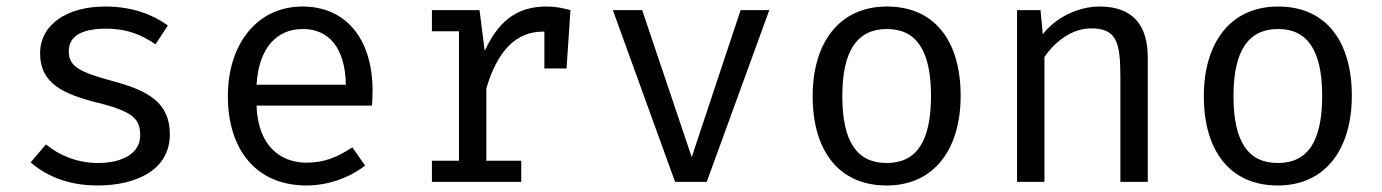

<svg xmlns="http://www.w3.org/2000/svg" viewBox="-20 -558 4240 589"><path d="M280 -58C218 -58 162 -81 121 -115L74 -60C119 -21 184 11 280 11C392 11 501 -33 501 -146C501 -244 433 -280 330 -308C224 -337 191 -353 191 -401C191 -441 221 -470 305 -470C373 -470 418 -449 457 -422L495 -480C450 -512 388 -538 303 -538C184 -538 103 -482 103 -394C103 -302 174 -269 283 -242C395 -214 410 -189 410 -142C410 -91 361 -58 280 -58Z M767 -234H1121C1122 -245 1123 -261 1123 -279C1123 -439 1041 -538 908 -538C768 -538 679 -422 679 -263C679 -99 766 11 920 11C985 11 1051 -12 1100 -50L1061 -106C1014 -75 974 -59 920 -59C839 -59 771 -112 767 -234ZM909 -469C989 -469 1039 -411 1041 -298H767C774 -414 831 -469 909 -469Z M1656 -538C1561 -538 1507 -488 1467 -402L1451 -527H1305V-462H1388V-65H1305V0H1579V-65H1472V-287C1506 -403 1564 -461 1645 -461H1650V-348H1718L1730 -527C1707 -533 1685 -538 1656 -538Z M2340 -527H2252L2102 -76L1950 -527H1860L2051 0H2148Z M2701 -538C2553 -538 2473 -425 2473 -263C2473 -97 2552 11 2700 11C2847 11 2927 -102 2927 -264C2927 -430 2849 -538 2701 -538ZM2701 -469C2791 -469 2836 -403 2836 -264C2836 -123 2791 -58 2700 -58C2609 -58 2564 -123 2564 -263C2564 -403 2610 -469 2701 -469Z M3100 0H3184V-383C3212 -425 3265 -471 3327 -471C3406 -471 3417 -428 3417 -320V0H3501V-382C3501 -480 3456 -538 3353 -538C3291 -538 3221 -507 3179 -453L3172 -527H3100Z M3901 -538C3753 -538 3673 -425 3673 -263C3673 -97 3752 11 3900 11C4047 11 4127 -102 4127 -264C4127 -430 4049 -538 3901 -538ZM3901 -469C3991 -469 4036 -403 4036 -264C4036 -123 3991 -58 3900 -58C3809 -58 3764 -123 3764 -263C3764 -403 3810 -469 3901 -469Z"/></svg>

Font: FiraMono Nerd Font
Style: Regular
Weight: 400
Designer: Carrois Corporate & Edenspiekermann AG
Foundry: Carrois Corporate GbR & Edenspiekermann AG
Version: Version 003.206;Nerd Fonts 3.3.0